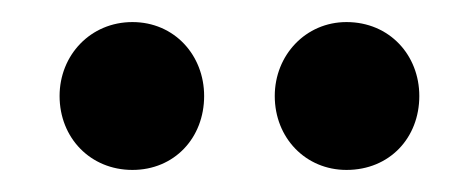

<svg xmlns="http://www.w3.org/2000/svg" viewBox="-20 -802 426 174"><path d="M100 -782C62 -782 34 -752 34 -715C34 -677 62 -648 100 -648C138 -648 165 -677 165 -715C165 -752 138 -782 100 -782ZM294 -782C257 -782 229 -752 229 -715C229 -677 257 -648 294 -648C333 -648 360 -677 360 -715C360 -752 333 -782 294 -782Z"/></svg>

Font: Fira Sans Condensed Medium
Style: Regular
Weight: 500
Width: 3
Designer: Carrois Corporate & Edenspiekermann AG
Foundry: Carrois Corporate GbR & Edenspiekermann AG
Version: Version 4.202;PS 004.202;hotconv 1.0.88;makeotf.lib2.5.64775